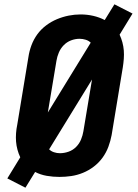

<svg xmlns="http://www.w3.org/2000/svg" viewBox="-20 -813 640 891"><path d="M98 58 14 15 74 -83Q66 -100 61 -118.5Q56 -137 54.5 -156Q53 -175 54.5 -195Q56 -215 60 -234L112 -549Q116 -576 126 -603Q136 -630 153 -653.5Q170 -677 194 -695Q218 -713 244.5 -724Q271 -735 298.5 -740.5Q326 -746 354 -746Q384 -746 412.5 -739.5Q441 -733 466 -720L511 -793L595 -750L535 -652Q543 -635 548 -616.5Q553 -598 554.5 -579Q556 -560 554.5 -540Q553 -520 550 -501L498 -186Q493 -159 483 -132Q473 -105 456 -81.5Q439 -58 415.5 -40Q392 -22 365 -11Q338 0 310.5 4Q283 8 256 8Q226 8 197 3Q168 -2 143 -15ZM202 -291 401 -615Q392 -624 378 -628.5Q364 -633 349 -633Q329 -633 309.5 -625.5Q290 -618 275.5 -603Q261 -588 253 -569Q245 -550 242 -531ZM258 -102Q278 -102 298 -109Q318 -116 333 -131Q348 -146 356 -165.5Q364 -185 367 -204L407 -444L208 -120Q217 -111 230.5 -106.5Q244 -102 258 -102Z"/></svg>

Font: Iosevka Slab XBdEx
Style: Italic
Weight: 800
Width: 7
Italic angle: -9°
Monospace: yes
Designer: Belleve Invis
Foundry: Belleve Invis
Version: Version 11.1.1; ttfautohint (v1.8.3)